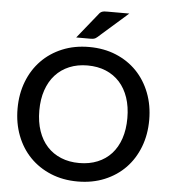

<svg xmlns="http://www.w3.org/2000/svg" viewBox="-61 -983 926 1046"><g transform="rotate(5 402.0 -460.0)"><path d="M762 -360Q762 -280 736 -212.5Q710 -145 662.8 -96.2Q615.5 -47.5 549.2 -20Q483 7.5 402 7.5Q321.5 7.5 255.2 -20Q189 -47.5 141.5 -96.2Q94 -145 68 -212.5Q42 -280 42 -360Q42 -440 68 -507.5Q94 -575 141.5 -624Q189 -673 255.2 -700.5Q321.5 -728 402 -728Q483 -728 549.2 -700.5Q615.5 -673 662.8 -624Q710 -575 736 -507.5Q762 -440 762 -360ZM642.5 -360Q642.5 -422 625.8 -471.5Q609 -521 577.8 -555.5Q546.5 -590 502 -608.5Q457.5 -627 402 -627Q347 -627 302.5 -608.5Q258 -590 226.5 -555.5Q195 -521 178 -471.5Q161 -422 161 -360Q161 -297.5 178 -248Q195 -198.5 226.5 -164.2Q258 -130 302.5 -111.8Q347 -93.5 402 -93.5Q457.5 -93.5 502 -111.8Q546.5 -130 577.8 -164.2Q609 -198.5 625.8 -248Q642.5 -297.5 642.5 -360ZM603.5 -928.5 441 -785.5Q432 -777.5 424 -775.5Q416 -773.5 404 -773.5H326.5L436.5 -910Q441 -916.5 445.5 -920Q450 -923.5 455.5 -925.5Q461 -927.5 467.8 -928Q474.5 -928.5 483.5 -928.5Z"/></g></svg>

Font: LatoLatin Semibold
Style: Regular
Weight: 600
Designer: Lukasz Dziedzic with Adam Twardoch and Botio Nikoltchev
Foundry: tyPoland Lukasz Dziedzic
Version: Version 2.015; 2015-08-06; http://www.latofonts.com/